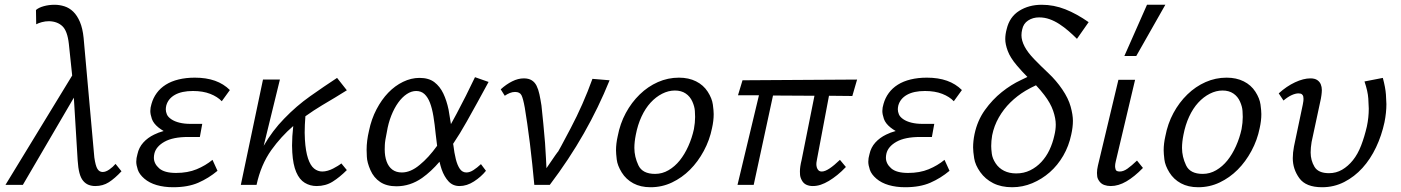

<svg xmlns="http://www.w3.org/2000/svg" viewBox="-20 -776 5880 806"><path d="M3 0 283 -459 269 -592Q263 -646 242 -666Q221 -686 186 -687Q170 -687 155.5 -683Q141 -679 132 -674L131 -734Q142 -744 163.5 -750Q185 -756 209 -756Q230 -756 250.5 -749.5Q271 -743 287.5 -727Q304 -711 315.5 -684Q327 -657 331 -617L376 -115Q381 -80 389 -67Q397 -54 411 -54Q424 -54 439 -64.5Q454 -75 465 -88L490 -57Q462 -27 437 -11Q412 5 380 5Q365 5 352 0Q339 -5 329 -17Q319 -29 313.5 -50Q308 -71 306 -103L290 -366L76 0Z M707 10Q669 10 638 1Q607 -8 586 -26Q565 -44 558.5 -63.5Q552 -83 552 -97Q552 -112 557 -129Q563 -157 581.5 -177.5Q600 -198 627 -211Q645 -220 667 -226Q655 -233 645 -241Q624 -258 617.5 -277Q611 -296 611 -310Q611 -324 616 -340Q623 -365 638 -385.5Q653 -406 676 -420.5Q699 -435 730 -442.5Q761 -450 798 -450Q846 -450 882.5 -437Q919 -424 945 -398L911 -351Q893 -370 862.5 -382Q832 -394 790 -394Q743 -394 714.5 -378Q686 -362 678 -333Q676 -324 676 -317Q676 -307 680.5 -296Q685 -285 699 -275.5Q713 -266 733.5 -261Q754 -256 779 -256H829L819 -201H770Q706 -201 670.5 -181Q635 -161 628 -131Q626 -122 626 -114Q626 -89 648 -69.5Q670 -50 719 -50Q768 -50 805.5 -65.5Q843 -81 872 -105L893 -59Q856 -28 812.5 -9Q769 10 707 10Z M1309 5Q1282 5 1259.5 -8.5Q1237 -22 1223.5 -53.5Q1210 -85 1207 -136Q1206 -150 1206 -165Q1206 -202 1211 -247Q1160 -203 1119 -146Q1075 -84 1057 0H991L1084 -442H1155L1087 -164Q1124 -228 1173 -278Q1224 -331 1282 -372Q1340 -413 1395 -449L1436 -397Q1390 -368 1332 -334Q1297 -313 1262 -288Q1259 -250 1259 -219Q1259 -204 1260 -190Q1263 -141 1273 -111Q1283 -81 1298.5 -68.5Q1314 -56 1333 -56Q1344 -56 1356 -59.5Q1368 -63 1378.5 -68.5Q1389 -74 1398 -79.5Q1407 -85 1413 -90L1436 -62Q1406 -32 1376.5 -13.5Q1347 5 1309 5Z M1644 6Q1603 6 1576 -12Q1549 -30 1535 -62Q1521 -94 1520 -118Q1519 -142 1519 -147Q1519 -185 1529 -227Q1539 -276 1560.5 -317Q1582 -358 1610 -387Q1638 -416 1672 -432.5Q1706 -449 1741 -449Q1780 -449 1803.5 -431Q1827 -413 1841 -383.5Q1855 -354 1863 -316Q1868 -286 1873 -255Q1885 -276 1897 -299Q1936 -372 1974 -452L2031 -432Q1984 -345 1939 -265Q1911 -215 1882 -172Q1883 -170 1883 -168Q1887 -134 1893.5 -108Q1900 -82 1910.5 -67Q1921 -52 1938 -52Q1952 -52 1967.5 -62Q1983 -72 1999 -87L2020 -59Q2000 -34 1970 -14.5Q1940 5 1909 5Q1881 5 1863 -14.5Q1845 -34 1834 -65Q1829 -80 1825 -97Q1790 -56 1752 -29Q1702 6 1644 6ZM1742 -84Q1779 -114 1815 -164Q1812 -189 1809 -213Q1805 -254 1799.5 -287.5Q1794 -321 1785 -344.5Q1776 -368 1762 -381Q1748 -394 1727 -394Q1707 -394 1687.5 -381Q1668 -368 1651.5 -345Q1635 -322 1622.5 -290.5Q1610 -259 1604 -222Q1596 -184 1595.5 -167.5Q1595 -151 1595 -149Q1595 -120 1603 -98Q1611 -76 1627 -64Q1643 -52 1667 -52Q1704 -52 1742 -84Z M2223 0Q2219 -41 2214.5 -86Q2210 -131 2204.5 -174Q2199 -217 2193.5 -256Q2188 -295 2183 -324Q2176 -363 2169 -376.5Q2162 -390 2142 -390Q2131 -390 2120 -385.5Q2109 -381 2099 -374L2082 -401Q2105 -422 2130 -434.5Q2155 -447 2179 -447Q2199 -447 2212 -439Q2225 -431 2232.5 -416Q2240 -401 2244.5 -380Q2249 -359 2253 -333Q2257 -294 2261 -255Q2265 -216 2268 -176.5Q2271 -137 2272 -110.5Q2273 -84 2274 -70Q2322 -141 2324 -141Q2324 -141 2324 -141Q2324 -141 2323 -139.5Q2322 -138 2322 -138Q2322 -138 2322 -138Q2323 -138 2375.5 -237.5Q2428 -337 2467 -445L2539 -439Q2493 -325 2431 -216Q2369 -107 2288 0Z M2711 10Q2669 10 2638.5 -6.5Q2608 -23 2590 -52Q2572 -81 2569 -106.5Q2566 -132 2566 -145Q2566 -173 2573 -204Q2583 -257 2607 -301.5Q2631 -346 2665.5 -379.5Q2700 -413 2742 -431.5Q2784 -450 2830 -450Q2871 -450 2902 -434.5Q2933 -419 2951 -391Q2969 -363 2972.5 -337Q2976 -311 2976 -297Q2976 -269 2969 -238Q2959 -188 2934.5 -142.5Q2910 -97 2876.5 -63.5Q2843 -30 2801 -10Q2759 10 2711 10ZM2730 -46Q2760 -46 2786.5 -61.5Q2813 -77 2833.5 -102.5Q2854 -128 2869.5 -162.5Q2885 -197 2893 -234Q2898 -261 2898 -285Q2898 -292 2897 -310Q2896 -328 2886.5 -349.5Q2877 -371 2858.5 -383.5Q2840 -396 2813 -396Q2786 -396 2759.5 -382.5Q2733 -369 2711 -345Q2689 -321 2673 -286.5Q2657 -252 2649 -210Q2643 -180 2643 -155Q2643 -118 2660 -82Q2677 -46 2730 -46Z M3558 -373 3460 -374 3410 -109Q3408 -100 3407.5 -94.5Q3407 -89 3407 -87Q3407 -80 3409 -73Q3411 -66 3416 -61Q3421 -56 3430 -56Q3443 -56 3462 -68.5Q3481 -81 3506 -105L3531 -75Q3513 -56 3495 -41.5Q3477 -27 3459.5 -16.5Q3442 -6 3425.5 -0.5Q3409 5 3392 5Q3377 5 3365 -0.5Q3353 -6 3346 -19Q3339 -32 3338.5 -43Q3338 -54 3338 -56Q3338 -76 3345 -104L3399 -374L3225 -375L3144 0H3076L3166 -376H3078L3097 -439L3578 -442Z M3780 10Q3742 10 3711 1Q3680 -8 3659 -26Q3638 -44 3631.5 -63.5Q3625 -83 3625 -97Q3625 -112 3630 -129Q3636 -157 3654.5 -177.5Q3673 -198 3700 -211Q3718 -220 3740 -226Q3728 -233 3718 -241Q3697 -258 3690.5 -277Q3684 -296 3684 -310Q3684 -324 3689 -340Q3696 -365 3711 -385.5Q3726 -406 3749 -420.5Q3772 -435 3803 -442.5Q3834 -450 3871 -450Q3919 -450 3955.5 -437Q3992 -424 4018 -398L3984 -351Q3966 -370 3935.5 -382Q3905 -394 3863 -394Q3816 -394 3787.5 -378Q3759 -362 3751 -333Q3749 -324 3749 -317Q3749 -307 3753.5 -296Q3758 -285 3772 -275.5Q3786 -266 3806.5 -261Q3827 -256 3852 -256H3902L3892 -201H3843Q3779 -201 3743.5 -181Q3708 -161 3701 -131Q3699 -122 3699 -114Q3699 -89 3721 -69.5Q3743 -50 3792 -50Q3841 -50 3878.5 -65.5Q3916 -81 3945 -105L3966 -59Q3929 -28 3885.5 -9Q3842 10 3780 10Z M4229 10Q4183 10 4149.5 -7Q4116 -24 4095 -53.5Q4074 -83 4069.5 -111.5Q4065 -140 4065 -157Q4065 -184 4071 -213Q4083 -270 4114.5 -314Q4146 -358 4185.5 -389.5Q4225 -421 4266 -440Q4280 -447 4293 -453Q4269 -477 4248 -502Q4221 -534 4210.5 -562Q4200 -590 4200 -612Q4200 -632 4206 -654Q4218 -705 4258.5 -730.5Q4299 -756 4353 -756Q4404 -756 4452 -737Q4500 -718 4550 -683L4501 -613Q4484 -630 4465.5 -646Q4447 -662 4427 -675Q4407 -688 4386 -695.5Q4365 -703 4342 -703Q4316 -703 4296 -690Q4276 -677 4271 -652Q4268 -640 4268 -628Q4268 -606 4281 -581Q4294 -556 4321.5 -527.5Q4349 -499 4381.5 -468.5Q4414 -438 4439.5 -400.5Q4465 -363 4474.5 -328.5Q4484 -294 4484 -269Q4484 -242 4477 -211Q4467 -163 4443.5 -122.5Q4420 -82 4387 -53Q4354 -24 4313.5 -7Q4273 10 4229 10ZM4364 -377Q4348 -398 4329 -418Q4307 -408 4285 -395Q4250 -374 4221.5 -346Q4193 -318 4173 -283Q4153 -248 4145 -208Q4141 -184 4141 -163Q4141 -151 4143.5 -131Q4146 -111 4159.5 -90.5Q4173 -70 4195 -59Q4217 -48 4246 -48Q4278 -48 4304.5 -61Q4331 -74 4351.5 -96Q4372 -118 4385.5 -146.5Q4399 -175 4406 -207Q4412 -231 4412 -253Q4412 -279 4401 -311Q4390 -343 4364 -377Z M4643 5Q4628 5 4615.5 0.5Q4603 -4 4595 -15Q4587 -26 4586 -36Q4585 -46 4585 -50Q4585 -64 4589 -81L4675 -441H4745L4664 -99Q4661 -87 4661 -78Q4661 -72 4663.5 -64Q4666 -56 4681 -56Q4696 -56 4713 -68Q4730 -80 4753 -102L4778 -71Q4742 -34 4708.5 -14.5Q4675 5 4643 5ZM4700 -541 4795 -756H4872L4750 -541Z M5010 10Q4968 10 4937.5 -6.5Q4907 -23 4889 -52Q4871 -81 4868 -106.5Q4865 -132 4865 -145Q4865 -173 4872 -204Q4882 -257 4906 -301.5Q4930 -346 4964.5 -379.5Q4999 -413 5041 -431.5Q5083 -450 5129 -450Q5170 -450 5201 -434.5Q5232 -419 5250 -391Q5268 -363 5271.5 -337Q5275 -311 5275 -297Q5275 -269 5268 -238Q5258 -188 5233.5 -142.5Q5209 -97 5175.5 -63.5Q5142 -30 5100 -10Q5058 10 5010 10ZM5029 -46Q5059 -46 5085.5 -61.5Q5112 -77 5132.5 -102.5Q5153 -128 5168.5 -162.5Q5184 -197 5192 -234Q5197 -261 5197 -285Q5197 -292 5196 -310Q5195 -328 5185.5 -349.5Q5176 -371 5157.5 -383.5Q5139 -396 5112 -396Q5085 -396 5058.5 -382.5Q5032 -369 5010 -345Q4988 -321 4972 -286.5Q4956 -252 4948 -210Q4942 -180 4942 -155Q4942 -118 4959 -82Q4976 -46 5029 -46Z M5530 10Q5462 10 5434.5 -28Q5407 -66 5407 -112Q5407 -135 5412 -161L5449 -337Q5451 -346 5451.5 -352Q5452 -358 5452 -361Q5452 -366 5451 -371Q5450 -376 5445.5 -380Q5441 -384 5431 -384Q5419 -384 5403 -377Q5387 -370 5368 -354L5348 -384Q5381 -414 5416.5 -430.5Q5452 -447 5481 -447Q5499 -447 5509.5 -440Q5520 -433 5524.5 -422Q5529 -411 5529 -398Q5529 -396 5528.5 -387.5Q5528 -379 5525 -362L5486 -180Q5482 -156 5482 -136Q5482 -103 5498 -76Q5514 -49 5559 -49Q5589 -49 5614 -63.5Q5639 -78 5659.5 -103.5Q5680 -129 5694 -165.5Q5708 -202 5718 -245Q5726 -283 5726 -320Q5726 -332 5724 -362.5Q5722 -393 5708 -434L5785 -449Q5796 -408 5798 -379.5Q5800 -351 5800 -339Q5800 -303 5792 -263Q5780 -207 5756.5 -157.5Q5733 -108 5699.5 -71Q5666 -34 5623 -12Q5580 10 5530 10Z"/></svg>

Font: Isabella Sans
Style: Italic
Weight: 400
Italic angle: -12°
Designer: Christian Thalmann (Catharsis Fonts), Cristiano Sobral
Foundry: The Isabella Sans Project Authors
Version: Version 2.026; ttfautohint (v1.8.4.7-5d5b-dirty)